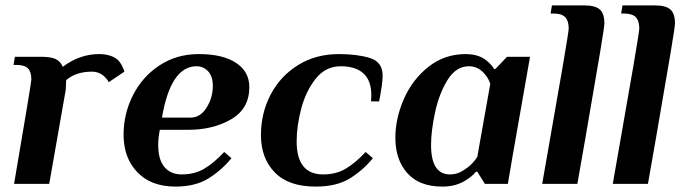

<svg xmlns="http://www.w3.org/2000/svg" viewBox="-20 -680 2530 710"><path d="M440 -415 382 -376Q378 -385 368 -395Q348 -415 320 -415Q261 -415 225 -384Q224 -379 224 -369Q224 -364 223.5 -354Q223 -344 221 -336L162 0H32Q73 -242 78 -272Q96 -380 96 -386Q96 -414 83.5 -427Q71 -440 40 -440H30L35 -470H134Q168 -470 186 -461.5Q204 -453 212 -433Q275 -480 346 -480Q389 -480 414 -460Q425 -450 432.5 -434Q440 -418 440 -415Z M437 -182Q437 -259 471.5 -327.5Q506 -396 569.5 -438Q633 -480 715 -480Q804 -480 853 -447.5Q902 -415 902 -358Q902 -278 835 -239Q768 -200 676 -200H571Q565 -169 565 -144Q565 -90 588 -62.5Q611 -35 652 -35Q700 -35 736 -56.5Q772 -78 809 -118L836 -95Q799 -50 750.5 -20Q702 10 629 10Q539 10 488 -43Q437 -96 437 -182ZM684 -245Q721 -245 744 -282Q767 -319 767 -362Q767 -398 749.5 -416.5Q732 -435 707 -435Q611 -435 579 -245Z M945 -180Q945 -262 981 -330.5Q1017 -399 1082.5 -439.5Q1148 -480 1233 -480Q1301 -480 1348 -465.5Q1395 -451 1395 -400Q1395 -372 1382 -305H1352Q1353 -313 1353 -329Q1353 -382 1324 -408.5Q1295 -435 1240 -435Q1184 -435 1147.5 -389Q1111 -343 1094 -278.5Q1077 -214 1077 -157Q1077 -35 1175 -35Q1223 -35 1259 -56.5Q1295 -78 1332 -118L1359 -95Q1321 -49 1272.5 -19.5Q1224 10 1147 10Q1047 10 996 -42.5Q945 -95 945 -180Z M1442 -170Q1442 -242 1473.5 -314Q1505 -386 1564.5 -433Q1624 -480 1702 -480Q1754 -480 1784 -452Q1799 -439 1807 -425H1812L1855 -470H1940L1875 -100L1858 0H1773L1745 -45H1740Q1728 -30 1708 -17Q1670 10 1616 10Q1530 10 1486 -40Q1442 -90 1442 -170ZM1717 -67Q1732 -80 1745 -100L1793 -370Q1787 -388 1776 -402Q1751 -435 1714 -435Q1666 -435 1634.5 -383.5Q1603 -332 1588.5 -263Q1574 -194 1574 -144Q1574 -35 1644 -35Q1665 -35 1682 -43.5Q1699 -52 1717 -67Z M2083 -575Q2083 -603 2070 -616.5Q2057 -630 2026 -630H2016L2021 -660H2141Q2181 -660 2198 -645Q2215 -630 2215 -593Q2215 -582 2199.5 -489Q2184 -396 2144 -165L2115 0H1985Q2041 -318 2062 -441Q2083 -564 2083 -575Z M2344 -575Q2344 -603 2331 -616.5Q2318 -630 2287 -630H2277L2282 -660H2402Q2442 -660 2459 -645Q2476 -630 2476 -593Q2476 -582 2460.5 -489Q2445 -396 2405 -165L2376 0H2246Q2302 -318 2323 -441Q2344 -564 2344 -575Z"/></svg>

Font: Philosopher
Style: Bold Italic
Weight: 700
Italic angle: -10°
Designer: Jovanny Lemonad
Foundry: Jovanny Lemonad
Version: Version 2.000